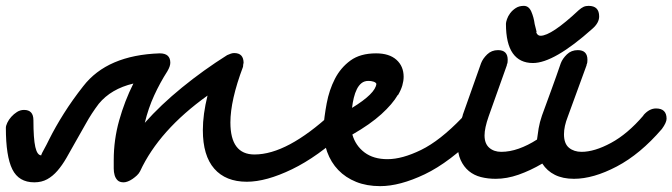

<svg xmlns="http://www.w3.org/2000/svg" viewBox="-69 -576 2294 655"><path d="M-49 -140Q-49 -147 -44 -157.5Q-39 -168 -30.5 -177.5Q-22 -187 -11 -194Q0 -201 13 -201Q45 -201 45 -166Q45 -103 51.5 -74.5Q58 -46 72 -46Q71 -47 75 -55Q79 -63 90 -83L99 -101Q120 -143 149 -189Q178 -235 215 -282Q297 -388 476 -394Q512 -394 512 -362Q512 -350 502 -333Q477 -294 457 -250.5Q437 -207 425 -157Q479 -218 552 -277.5Q625 -337 706 -388Q713 -391 718.5 -393Q724 -395 730 -395Q762 -395 762 -361Q762 -360 761.5 -359.5Q761 -359 761 -358Q761 -356 760.5 -353Q760 -350 760 -348Q717 -234 717 -158Q717 -49 799 -49Q855 -49 920.5 -84Q986 -119 1061 -188H1060Q1079 -207 1097 -207Q1132 -207 1132 -171Q1132 -151 1110 -129Q1015 -41 927 1.5Q839 44 773 44Q701 44 662 -0.5Q623 -45 623 -132Q623 -186 639 -250Q474 -132 409 8Q405 16 398 22.5Q391 29 383 34.5Q375 40 367 43Q359 46 353 46Q339 46 332 39Q325 32 322 21.5Q319 11 319 -1Q319 -13 319 -23V-30Q319 -99 337.5 -165Q356 -231 386 -291Q310 -273 268 -222Q243 -189 224 -154.5Q205 -120 188 -91Q172 -62 157.5 -37Q143 -12 127 6.5Q111 25 92 35.5Q73 46 48 46Q-5 46 -27 1.5Q-49 -43 -49 -140Z M1091 -186Q1102 -192 1112 -197.5Q1122 -203 1132 -208Q1130 -197 1129.5 -185Q1129 -173 1128 -162ZM1188 -300Q1174 -300 1164.5 -292.5Q1155 -285 1148.5 -272Q1142 -259 1138 -242.5Q1134 -226 1132 -208Q1212 -257 1215 -290Q1213 -295 1205 -297.5Q1197 -300 1188 -300ZM1288 -252Q1270 -221 1232 -186.5Q1194 -152 1133 -117Q1144 -79 1174.5 -56Q1205 -33 1253 -33Q1303 -33 1367.5 -64.5Q1432 -96 1507 -174Q1528 -195 1546 -195Q1563 -195 1573 -183Q1583 -171 1583 -159Q1583 -140 1563 -120Q1465 -22 1380 18.5Q1295 59 1228 59Q1182 59 1146 44.5Q1110 30 1085 4Q1060 -22 1047 -58Q1034 -94 1034 -137Q1037 -178 1045.5 -223.5Q1054 -269 1073.5 -307Q1093 -345 1126.5 -369.5Q1160 -394 1214 -394Q1259 -394 1283.5 -372Q1308 -350 1308 -314Q1308 -300 1303.5 -284.5Q1299 -269 1289 -252Z M2126 -183Q2146 -206 2169 -206Q2205 -206 2205 -171Q2205 -158 2189 -136Q2115 -50 2035 -8Q1955 34 1889 34Q1851 34 1824 20.5Q1797 7 1781 -18Q1740 6 1700 20Q1660 34 1622 34Q1595 34 1571.5 28Q1548 22 1530.5 7.5Q1513 -7 1502.5 -30Q1492 -53 1492 -88Q1492 -108 1495.5 -131Q1499 -154 1510 -183L1509 -182Q1525 -227 1540.5 -271Q1556 -315 1572 -360Q1578 -376 1593 -390.5Q1608 -405 1630 -405Q1663 -405 1663 -372Q1663 -367 1662.5 -363Q1662 -359 1659 -353L1661 -356L1598 -179Q1584 -139 1584 -114Q1584 -86 1600 -72Q1616 -58 1641 -58Q1670 -58 1701 -69Q1732 -80 1763 -100Q1765 -117 1768.5 -138Q1772 -159 1780 -182Q1796 -226 1812.5 -271Q1829 -316 1844 -360Q1850 -376 1865 -390.5Q1880 -405 1902 -405Q1935 -405 1935 -372Q1935 -367 1934.5 -363Q1934 -359 1931 -353L1933 -356Q1917 -311 1900.5 -267Q1884 -223 1868 -178Q1855 -145 1855 -118Q1855 -86 1872 -72Q1889 -58 1915 -58Q1959 -58 2015.5 -88.5Q2072 -119 2126 -182ZM1657 -495Q1657 -500 1660.5 -510.5Q1664 -521 1671.5 -531Q1679 -541 1690.5 -548.5Q1702 -556 1718 -556Q1735 -556 1743.5 -536.5Q1752 -517 1755 -494Q1757 -484 1760 -474Q1763 -464 1760 -467Q1764 -454 1775 -454Q1812 -454 1905 -541Q1914 -549 1921.5 -552.5Q1929 -556 1939 -556Q1975 -556 1975 -520Q1975 -498 1952 -478Q1821 -361 1749 -361Q1704 -361 1680.5 -394Q1657 -427 1657 -495Z"/></svg>

Font: Discipuli Britannica Bold
Style: Regular
Weight: 700
Designer: Peter Wiegel
Foundry: Peter Wiegel
Version: Version 0.001 2009